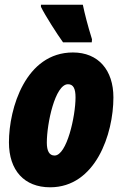

<svg xmlns="http://www.w3.org/2000/svg" viewBox="-20 -786 519 816"><path d="M248 -606H370L371 -619C352 -680 340 -728 332 -766H154V-757C172 -720 224 -639 248 -606ZM193 10C386 10 462 -216 462 -372C462 -488 398 -563 290 -563C89 -563 18 -326 18 -181C18 -62 83 10 193 10ZM212 -125C189 -125 179 -145 179 -180C179 -261 214 -428 269 -428C292 -428 301 -409 301 -372C301 -292 264 -125 212 -125Z"/></svg>

Font: Noto Sans ExtraCondensed Black
Style: Italic
Weight: 900
Width: 2
Italic angle: -12°
Designer: Monotype Design Team
Foundry: Monotype Imaging Inc.
Version: Version 2.013